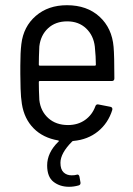

<svg xmlns="http://www.w3.org/2000/svg" viewBox="-20 -534 510 737"><path d="M346 -126Q349 -135 358 -133L404 -124Q409 -123 410.5 -119.5Q412 -116 411 -112Q395 -61 356 -29.5Q317 2 262 7Q259 7 257 9Q212 54 212 91Q212 116 224 127.5Q236 139 255 139Q267 139 273 137L277 136Q283 136 285 144L289 167V169Q289 176 281 178Q263 183 245 183Q210 183 185.5 164Q161 145 161 101Q161 52 204 10Q209 7 203 5Q145 -5 109 -41.5Q73 -78 64 -135Q60 -160 59 -194Q58 -228 58 -250.5Q58 -273 58 -282Q58 -333 62 -365Q70 -432 117.5 -473Q165 -514 237 -514Q314 -514 362 -470Q410 -426 416 -354Q419 -321 419 -233Q419 -223 409 -223H133Q129 -223 129 -219Q129 -188 131 -150Q136 -107 165.5 -80.5Q195 -54 241 -54Q279 -54 306.5 -73.5Q334 -93 346 -126ZM131 -356Q129 -314 129 -286Q129 -282 133 -282H344Q348 -282 348 -286Q348 -315 344 -355Q339 -398 310.5 -425Q282 -452 238 -452Q193 -452 164.5 -425.5Q136 -399 131 -356Z"/></svg>

Font: Barlow Semi Condensed
Style: Regular
Weight: 400
Width: 4
Designer: Jeremy Tribby
Foundry: Tribby Type
Version: Version 1.408;December 10, 2018;FontCreator 11.5.0.2430 64-b